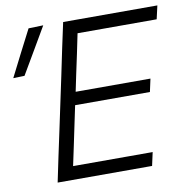

<svg xmlns="http://www.w3.org/2000/svg" viewBox="-89 -793 861 871"><g transform="rotate(-10 341.5 -357.0)"><path d="M107 0Q119 -59.5 131 -115Q143 -170.5 157 -236.5L207 -472Q221 -540.5 233 -596.8Q245 -653 258 -713H692L678 -651.5H313.5Q304 -606.5 295 -562Q285.5 -517 274.5 -466L259 -391.5H603.5L590.5 -332H246L228 -246.5Q217.5 -195.5 208 -151Q198.5 -106.5 189 -61.5H555.5L542 0ZM-9 -501.5Q18.5 -555.5 45 -608Q71.5 -660 98.5 -712L166.5 -714Q135 -660 104.5 -607.8Q74 -555.5 43 -503Z"/></g></svg>

Font: Heraclito Light
Style: Italic
Weight: 300
Italic angle: -12°
Designer: Kostas Bartsokas (font) & Cristiano Sobral (main changes)
Foundry: Kostas Bartsokas (font) & Cristiano Sobral (main changes)
Version: Version 1.00;July 8, 2020;FontCreator 13.0.0.2655 64-bit